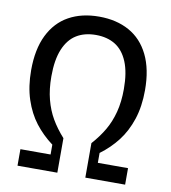

<svg xmlns="http://www.w3.org/2000/svg" viewBox="-83 -813 786 885"><g transform="rotate(10 310.0 -371.0)"><path d="M140.5 -432.8Q140.5 -372.7 153 -324.8Q165.5 -277 188.1 -238.2Q210.7 -199.5 244.7 -161.5V0H58.3V-77.2H199.5V-123.3Q152.2 -158.5 117.8 -203.1Q83.5 -247.7 63.6 -308Q43.7 -368.3 43.7 -444.7Q43.7 -542.5 76.4 -609.2Q109.2 -675.8 169 -708.9Q228.8 -742 310.2 -742Q391.5 -742 451.3 -708.9Q511.2 -675.8 543.9 -609.2Q576.7 -542.5 576.7 -444.7Q576.7 -368.2 556.8 -307.9Q536.8 -247.7 502.4 -203.1Q468 -158.5 420.7 -123.5V-77.2H562V0H375.7V-161.5Q409.7 -199.5 432.2 -238.2Q454.8 -277 467.3 -324.8Q479.8 -372.7 479.8 -432.8Q479.8 -510.5 459.1 -560.2Q438.3 -610 400.7 -633.1Q363 -656.2 310.2 -656.2Q257.3 -656.2 219.7 -633.1Q182 -610 161.2 -560.2Q140.5 -510.5 140.5 -432.8Z"/></g></svg>

Font: Monaspace Krypton Var
Style: Regular
Weight: 400
Designer: Riley Cran and the Lettermatic Team
Version: Version 1.101 (Monaspace Krypton Var)